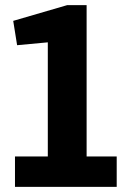

<svg xmlns="http://www.w3.org/2000/svg" viewBox="-20 -731 501 751"><path d="M38.6 -119.1H167V-565.4L46.9 -554.2L31.7 -649.4L242.7 -710.9H318.8V-119.1H436.5V0H38.6Z"/></svg>

Font: Ufes Sans ExtraBold
Style: Regular
Weight: 800
Designer: Ricardo Esteves & Filipe Motta
Foundry: ProDesignUfes - Ricardo Esteves, Filipe Motta (This is a derivative work, based on Roboto family, by Christian Robertson
Version: Version 2.0